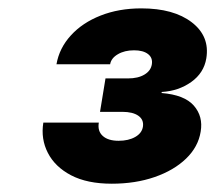

<svg xmlns="http://www.w3.org/2000/svg" viewBox="-20 -861 519 463"><path d="M249.5 -418Q190.4 -418 151.6 -438.2Q112.8 -458.5 95.5 -492.2Q78.1 -525.9 84.5 -565.4H218.3Q214.8 -544.9 227.8 -533.2Q240.7 -521.5 266.1 -521.5Q290 -521.5 306.2 -530.8Q322.3 -540 324.7 -555.7Q327.1 -572.3 313.7 -581.8Q300.3 -591.3 274.9 -591.3H221.2L234.4 -671.9H288.6Q313 -671.9 328.4 -681.2Q343.8 -690.4 346.2 -706.1Q348.6 -721.7 336.9 -730.7Q325.2 -739.7 303.2 -739.7Q280.3 -739.7 264.2 -730.2Q248 -720.7 245.6 -706.1H116.2Q123 -745.1 150.9 -775.6Q178.7 -806.2 222.7 -823.5Q266.6 -840.8 320.8 -840.8Q398.9 -840.8 442.6 -807.1Q486.3 -773.4 477.5 -720.2Q471.7 -685.1 441.2 -663.3Q410.6 -641.6 370.1 -639.2L369.6 -636.7Q424.8 -632.3 447.5 -606.2Q470.2 -580.1 463.9 -543.5Q458 -506.8 428.7 -478.5Q399.4 -450.2 353 -434.1Q306.6 -418 249.5 -418Z"/></svg>

Font: Inter 24pt Black
Style: Italic
Weight: 900
Italic angle: -9.3988°
Designer: Rasmus Andersson
Foundry: rsms
Version: Version 4.001;git-66647c0bb